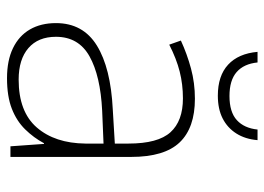

<svg xmlns="http://www.w3.org/2000/svg" viewBox="-126 -636 772 561"><g transform="rotate(90 260.5 -356.0)"><path d="M269 -539Q354 -539 396.5 -494.5Q439 -450 439 -353V0H408L401 -98H399Q383 -68 358.5 -43Q334 -18 298 -4Q262 10 209 10Q157 10 121 -7.5Q85 -25 66.5 -57Q48 -89 48 -133Q48 -212 113.5 -252.5Q179 -293 300 -299L400 -305V-345Q400 -431 367 -467.5Q334 -504 268 -504Q227 -504 189.5 -494.5Q152 -485 111 -464L99 -498Q138 -516 180.5 -527.5Q223 -539 269 -539ZM304 -268Q202 -263 145 -231Q88 -199 88 -133Q88 -81 121 -52.5Q154 -24 213 -24Q307 -24 353 -77Q399 -130 400 -219V-272ZM390 -722Q387 -686 370.5 -660Q354 -634 326.5 -620Q299 -606 260 -606Q202 -606 169.5 -636Q137 -666 132 -722H163Q167 -682 191 -661Q215 -640 261 -640Q308 -640 331.5 -661.5Q355 -683 359 -722Z"/></g></svg>

Font: Noto Sans Khmer ExtraLight
Style: Regular
Weight: 250
Version: Version 2.003